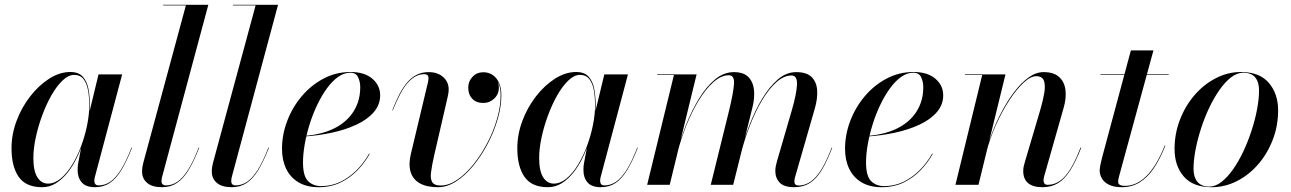

<svg xmlns="http://www.w3.org/2000/svg" viewBox="-20 -770 5378 800"><path d="M155.5 10Q88 10 58 -33Q28 -76 28 -152.5Q28 -210 49 -266.2Q70 -322.5 105.8 -368.5Q141.5 -414.5 185 -442.2Q228.5 -470 273 -470Q308 -470 325.5 -450Q343 -430 348.8 -398.2Q354.5 -366.5 354.5 -331.5Q354.5 -300.5 348.2 -263.5Q342 -226.5 330 -188.2Q318 -150 301 -114.5Q284 -79 261.8 -51Q239.5 -23 213 -6.5Q186.5 10 155.5 10ZM180 -5Q207.5 -5 233 -26.2Q258.5 -47.5 280.2 -82.8Q302 -118 318 -161Q334 -204 343 -248.5Q352 -293 352 -331.5Q352 -367 346.5 -395.5Q341 -424 327.5 -441Q314 -458 289 -458Q265 -458 240.5 -434.5Q216 -411 194.2 -372.8Q172.5 -334.5 155.5 -288.2Q138.5 -242 128.8 -196Q119 -150 119 -112Q119 -57.5 135.8 -31.2Q152.5 -5 180 -5ZM375.5 10Q338 10 320.8 -9.8Q303.5 -29.5 303.5 -60.5Q303.5 -69.5 304 -76.5Q304.5 -83.5 305.5 -88.5L318 -154.5L340.5 -229.5L353.5 -307L390.5 -460H489L375 -31.5Q373 -24 373 -16Q373 -8 377.2 -2.8Q381.5 2.5 391.5 2.5Q416.5 2.5 439 -12.5Q461.5 -27.5 483.5 -62.2Q505.5 -97 528 -155.5L530 -154.5Q508 -98 485.8 -61.5Q463.5 -25 437.2 -7.5Q411 10 375.5 10Z M655.5 10Q614 10 593 -8Q572 -26 572 -55Q572 -66 573.5 -75.2Q575 -84.5 577 -91.5L754.5 -747.5H660V-750H848L655 -31.5Q654 -27.5 653.5 -23.2Q653 -19 653 -16Q653 2.5 671.5 2.5Q696.5 2.5 719 -12.5Q741.5 -27.5 763.5 -62.2Q785.5 -97 808 -155.5L810 -154.5Q788 -98 765.8 -61.5Q743.5 -25 717 -7.5Q690.5 10 655.5 10Z M946 10Q904.5 10 883.5 -8Q862.5 -26 862.5 -55Q862.5 -66 864 -75.2Q865.5 -84.5 867.5 -91.5L1045 -747.5H950.5V-750H1138.5L945.5 -31.5Q944.5 -27.5 944 -23.2Q943.5 -19 943.5 -16Q943.5 2.5 962 2.5Q987 2.5 1009.5 -12.5Q1032 -27.5 1054 -62.2Q1076 -97 1098.5 -155.5L1100.5 -154.5Q1078.5 -98 1056.2 -61.5Q1034 -25 1007.5 -7.5Q981 10 946 10Z M1307.5 10Q1257.5 10 1223.5 -10.5Q1189.5 -31 1172.2 -67Q1155 -103 1155 -150Q1155 -208.5 1176.5 -265.5Q1198 -322.5 1237 -368.8Q1276 -415 1328 -442.5Q1380 -470 1440.5 -470Q1499 -470 1531.5 -442Q1564 -414 1564 -373Q1564 -333.5 1537.5 -302.8Q1511 -272 1465.5 -250.8Q1420 -229.5 1363.2 -217.2Q1306.5 -205 1245 -201V-203.5Q1288 -206.5 1324.5 -216.8Q1361 -227 1389.8 -244.5Q1418.5 -262 1438.8 -286Q1459 -310 1470 -340.2Q1481 -370.5 1481 -406Q1481 -429 1472.2 -448Q1463.5 -467 1439.5 -467Q1413 -467 1388 -449Q1363 -431 1341 -400.2Q1319 -369.5 1300.8 -331Q1282.5 -292.5 1269.5 -250.2Q1256.5 -208 1249.5 -167.5Q1242.5 -127 1242.5 -93Q1242.5 -36 1263.8 -15.2Q1285 5.5 1318 5.5Q1360.5 5.5 1397.8 -12.2Q1435 -30 1465.5 -60.5Q1496 -91 1518 -130L1520.5 -129Q1500 -92 1469.2 -60.2Q1438.5 -28.5 1398.2 -9.2Q1358 10 1307.5 10Z M1805 10Q1757 10 1728.2 -6.8Q1699.5 -23.5 1690.5 -55Q1681.5 -86.5 1692.5 -131L1763 -426.5Q1764 -431 1764.8 -436.2Q1765.5 -441.5 1765.5 -445Q1765.5 -452.5 1761 -456.8Q1756.5 -461 1747.5 -461Q1729 -461 1712 -452Q1695 -443 1678.8 -424.8Q1662.5 -406.5 1647.5 -378Q1632.5 -349.5 1616.5 -310L1614.5 -310.5Q1628.5 -346.5 1643.5 -375.8Q1658.5 -405 1676.2 -426Q1694 -447 1716 -458.2Q1738 -469.5 1766 -469.5Q1804 -469.5 1826.8 -448.8Q1849.5 -428 1849.5 -398Q1849.5 -387 1847.5 -377.2Q1845.5 -367.5 1844 -360.5L1788.5 -120Q1779 -78 1775.8 -50.8Q1772.5 -23.5 1781.5 -10.2Q1790.5 3 1816 3Q1850 3 1885.2 -21Q1920.5 -45 1952.8 -85.2Q1985 -125.5 2010.8 -174.8Q2036.5 -224 2051.2 -275.5Q2066 -327 2066 -372.5Q2066 -403 2057 -423.8Q2048 -444.5 2031.8 -455.5Q2015.5 -466.5 1994 -466.5V-468Q2012 -468 2026.8 -460Q2041.5 -452 2050 -437.8Q2058.5 -423.5 2058.5 -404.5Q2058.5 -377.5 2039.2 -359.2Q2020 -341 1994 -341Q1964.5 -341 1947.8 -358.5Q1931 -376 1931 -405Q1931 -431 1948.8 -450Q1966.5 -469 1994 -469Q2015.5 -469 2032.5 -457.8Q2049.5 -446.5 2059.2 -425Q2069 -403.5 2069 -372.5Q2069 -327 2054 -274.8Q2039 -222.5 2012.8 -172.2Q1986.5 -122 1952.8 -80.5Q1919 -39 1881 -14.5Q1843 10 1805 10Z M2263 10Q2195.5 10 2165.5 -33Q2135.5 -76 2135.5 -152.5Q2135.5 -210 2156.5 -266.2Q2177.5 -322.5 2213.2 -368.5Q2249 -414.5 2292.5 -442.2Q2336 -470 2380.5 -470Q2415.5 -470 2433 -450Q2450.5 -430 2456.2 -398.2Q2462 -366.5 2462 -331.5Q2462 -300.5 2455.8 -263.5Q2449.5 -226.5 2437.5 -188.2Q2425.5 -150 2408.5 -114.5Q2391.5 -79 2369.2 -51Q2347 -23 2320.5 -6.5Q2294 10 2263 10ZM2287.5 -5Q2315 -5 2340.5 -26.2Q2366 -47.5 2387.8 -82.8Q2409.5 -118 2425.5 -161Q2441.5 -204 2450.5 -248.5Q2459.5 -293 2459.5 -331.5Q2459.5 -367 2454 -395.5Q2448.5 -424 2435 -441Q2421.5 -458 2396.5 -458Q2372.5 -458 2348 -434.5Q2323.5 -411 2301.8 -372.8Q2280 -334.5 2263 -288.2Q2246 -242 2236.2 -196Q2226.5 -150 2226.5 -112Q2226.5 -57.5 2243.2 -31.2Q2260 -5 2287.5 -5ZM2483 10Q2445.5 10 2428.2 -9.8Q2411 -29.5 2411 -60.5Q2411 -69.5 2411.5 -76.5Q2412 -83.5 2413 -88.5L2425.5 -154.5L2448 -229.5L2461 -307L2498 -460H2596.5L2482.5 -31.5Q2480.5 -24 2480.5 -16Q2480.5 -8 2484.8 -2.8Q2489 2.5 2499 2.5Q2524 2.5 2546.5 -12.5Q2569 -27.5 2591 -62.2Q2613 -97 2635.5 -155.5L2637.5 -154.5Q2615.5 -98 2593.2 -61.5Q2571 -25 2544.8 -7.5Q2518.5 10 2483 10Z M3288.5 10Q3247 10 3228.8 -9Q3210.5 -28 3210.5 -58Q3210.5 -69 3212.8 -79.5Q3215 -90 3217.5 -98.5L3278.5 -308Q3299 -378.5 3300.8 -417Q3302.5 -455.5 3278 -455.5Q3246 -455.5 3214.5 -427.2Q3183 -399 3155 -351.8Q3127 -304.5 3104.8 -247.5Q3082.5 -190.5 3068 -133H3065.5Q3080 -190 3102.8 -249.2Q3125.5 -308.5 3155.5 -358.5Q3185.5 -408.5 3221 -439Q3256.5 -469.5 3297 -469.5Q3341.5 -469.5 3362 -448.8Q3382.5 -428 3384.8 -394Q3387 -360 3375.5 -319.5L3293.5 -34.5Q3291.5 -29.5 3290.8 -23.8Q3290 -18 3290 -12.5Q3290 -5.5 3294.5 -1.2Q3299 3 3307.5 3Q3332.5 3 3355.5 -11.8Q3378.5 -26.5 3400.8 -61.2Q3423 -96 3445.5 -155.5L3447.5 -154.5Q3425.5 -96.5 3403 -60Q3380.5 -23.5 3353.2 -6.8Q3326 10 3288.5 10ZM2676.5 0 2788 -457.5H2718.5V-460H2882.5L2770.5 0ZM2941.5 0 3017.5 -308Q3035 -379.5 3038.2 -418Q3041.5 -456.5 3017 -456.5Q2985 -456.5 2952.8 -428Q2920.5 -399.5 2891.8 -352.2Q2863 -305 2840 -247.8Q2817 -190.5 2802.5 -133H2800.5Q2815 -190 2838.2 -249Q2861.5 -308 2892 -358.2Q2922.5 -408.5 2959.2 -439Q2996 -469.5 3038 -469.5Q3078.5 -469.5 3098.5 -448.8Q3118.5 -428 3121.8 -394Q3125 -360 3114.5 -319.5L3035 0Z M3653.5 10Q3603.5 10 3569.5 -10.5Q3535.5 -31 3518.2 -67Q3501 -103 3501 -150Q3501 -208.5 3522.5 -265.5Q3544 -322.5 3583 -368.8Q3622 -415 3674 -442.5Q3726 -470 3786.5 -470Q3845 -470 3877.5 -442Q3910 -414 3910 -373Q3910 -333.5 3883.5 -302.8Q3857 -272 3811.5 -250.8Q3766 -229.5 3709.2 -217.2Q3652.5 -205 3591 -201V-203.5Q3634 -206.5 3670.5 -216.8Q3707 -227 3735.8 -244.5Q3764.5 -262 3784.8 -286Q3805 -310 3816 -340.2Q3827 -370.5 3827 -406Q3827 -429 3818.2 -448Q3809.5 -467 3785.5 -467Q3759 -467 3734 -449Q3709 -431 3687 -400.2Q3665 -369.5 3646.8 -331Q3628.5 -292.5 3615.5 -250.2Q3602.5 -208 3595.5 -167.5Q3588.5 -127 3588.5 -93Q3588.5 -36 3609.8 -15.2Q3631 5.5 3664 5.5Q3706.5 5.5 3743.8 -12.2Q3781 -30 3811.5 -60.5Q3842 -91 3864 -130L3866.5 -129Q3846 -92 3815.2 -60.2Q3784.5 -28.5 3744.2 -9.2Q3704 10 3653.5 10Z M4323.5 10Q4284 10 4263.8 -7Q4243.5 -24 4243.5 -57Q4243.5 -68 4245.5 -77.2Q4247.5 -86.5 4250 -94L4314 -310.5Q4325.5 -349.5 4331 -381.8Q4336.5 -414 4329.8 -433.2Q4323 -452.5 4297.5 -452.5Q4274 -452.5 4244.5 -425Q4215 -397.5 4185 -351.5Q4155 -305.5 4129.5 -248.8Q4104 -192 4089 -133H4087.5Q4096.5 -171.5 4113.8 -216.5Q4131 -261.5 4154.8 -306.2Q4178.5 -351 4206.8 -388Q4235 -425 4265.8 -447.2Q4296.5 -469.5 4328.5 -469.5Q4371 -469.5 4393.2 -449Q4415.5 -428.5 4419.5 -394.5Q4423.5 -360.5 4411.5 -319.5L4331 -36.5Q4329.5 -32 4328.8 -27.2Q4328 -22.5 4328 -18.5Q4328 -10.5 4331.8 -5.2Q4335.5 0 4345.5 0Q4386.5 0 4418.8 -36.8Q4451 -73.5 4482.5 -155.5L4485 -154.5Q4462.5 -96.5 4439.2 -60Q4416 -23.5 4388.2 -6.8Q4360.5 10 4323.5 10ZM3961 0 4072.5 -457.5H4000.5V-460H4169.5L4057 0Z M4654.5 10Q4621.5 10 4601.2 0Q4581 -10 4571.5 -26Q4562 -42 4562 -59.5Q4562 -68.5 4565 -83.5Q4568 -98.5 4572 -113.5L4692 -560H4786L4643.5 -38Q4642 -33 4640.5 -26.2Q4639 -19.5 4639 -12.5Q4639 4.5 4667 4.5Q4690.5 4.5 4713 -5.5Q4735.5 -15.5 4756.5 -36.2Q4777.5 -57 4796.8 -88.8Q4816 -120.5 4833 -163.5L4835.5 -163Q4813.5 -107 4787.2 -68.5Q4761 -30 4728.2 -10Q4695.5 10 4654.5 10ZM4565.5 -457.5V-460H4849.5V-457.5Z M5028.5 10Q4951 10 4912.5 -34.5Q4874 -79 4874 -149Q4874 -213.5 4896.5 -271.5Q4919 -329.5 4957.5 -374Q4996 -418.5 5046 -444.2Q5096 -470 5150.5 -470Q5228 -470 5266.8 -424.8Q5305.5 -379.5 5305.5 -310Q5305.5 -245.5 5283.2 -187.8Q5261 -130 5222.5 -85.5Q5184 -41 5134 -15.5Q5084 10 5028.5 10ZM5019 7.5Q5044.5 7.5 5069.5 -12Q5094.5 -31.5 5117.8 -64.5Q5141 -97.5 5160.5 -139Q5180 -180.5 5194.8 -225.8Q5209.5 -271 5217.8 -314.5Q5226 -358 5226 -394Q5226 -428 5210 -447.5Q5194 -467 5159.5 -467Q5134.5 -467 5109.2 -447.5Q5084 -428 5061 -395Q5038 -362 5018.2 -320.5Q4998.5 -279 4984 -233.8Q4969.5 -188.5 4961.2 -145.2Q4953 -102 4953 -65.5Q4953 -32.5 4969.2 -12.5Q4985.5 7.5 5019 7.5Z"/></svg>

Font: Bodoni Moda 72pt Medium
Style: Italic
Weight: 500
Italic angle: -13°
Designer: Owen Earl
Foundry: indestructible type
Version: Version 2.004